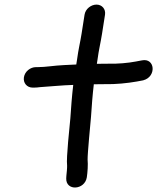

<svg xmlns="http://www.w3.org/2000/svg" viewBox="-20 -711 684 835"><path d="M121.9 -330H128.9C136.6 -330 144.3 -330.7 154.8 -332.1C201.1 -335 248.9 -340.2 298.5 -341.7C292.8 -293.5 289.2 -245.2 285.9 -196C283.2 -165.4 267.4 -22.8 271.8 8.2C272.6 13.9 269.7 46.7 268.8 52C268.7 52.6 268.6 53.7 268.6 54.5L268 64.8C266.2 120.9 348.8 115.9 357.6 60C360.8 39.2 363.2 4.7 361 -16.8C360.4 -41.9 373.2 -172.8 375.8 -203C379 -251.2 382.3 -296.2 388 -344.5C404.2 -344.8 418.9 -345 435.9 -345C482 -343.8 535.4 -349.4 574.7 -356.4L601.5 -361.4C602.1 -361.5 603.1 -361.8 603.8 -362C661.4 -377.7 654.8 -460.4 596.9 -448.4L570.9 -443.5C538 -437.1 490.8 -432.8 450.6 -434C433.3 -434 419.4 -433.9 401.2 -433.5L404 -451.3C409.5 -493.8 417.4 -523.9 423.7 -564L436.7 -647C440.5 -671.3 423.9 -691 399.6 -691C376.6 -691 351.8 -673 347.7 -647L334.7 -564C328.8 -526.6 321.1 -497.6 314.9 -450.7L311.7 -430.5C294.6 -429.8 272.8 -428.6 259.2 -428C214.9 -426.1 179.8 -419 142.9 -419H135.9C112.8 -419 88.1 -401 84 -375C80.1 -350.2 97.1 -330 121.9 -330Z"/></svg>

Font: Just Breathe
Style: BdObl3
Weight: 400
Foundry: Cannot Into Space Fonts
Version: Version 0.72